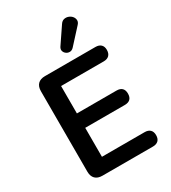

<svg xmlns="http://www.w3.org/2000/svg" viewBox="-225 -1064 1047 1177"><g transform="rotate(-30 298.5 -475.5)"><path d="M145 0Q112 0 94.5 -17.5Q77 -35 77 -68V-637Q77 -670 94.5 -687.5Q112 -705 145 -705H502Q527 -705 540.5 -692Q554 -679 554 -655Q554 -630 540.5 -616.5Q527 -603 502 -603H200V-409H480Q506 -409 519 -396Q532 -383 532 -358Q532 -333 519 -320Q506 -307 480 -307H200V-102H502Q527 -102 540.5 -89Q554 -76 554 -51Q554 -26 540.5 -13Q527 0 502 0ZM379 -771Q367 -758 352.5 -757.5Q338 -757 326.5 -765.5Q315 -774 311.5 -787Q308 -800 317 -814L395 -929Q406 -946 421.5 -949.5Q437 -953 452 -947.5Q467 -942 476.5 -930.5Q486 -919 487 -904.5Q488 -890 475 -876Z"/></g></svg>

Font: Nunito
Style: Bold
Weight: 700
Designer: Vernon Adams
Foundry: Vernon Adams
Version: Version 3.602